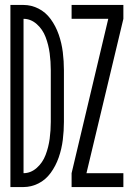

<svg xmlns="http://www.w3.org/2000/svg" viewBox="-20 -755 540 775"><path d="M22 0V-735H75Q106 -735 135 -720.5Q164 -706 184.5 -678Q205 -650 217 -615.5Q229 -581 233.5 -544.5Q238 -508 238 -472V-263Q238 -227 233.5 -190.5Q229 -154 217 -119.5Q205 -85 184.5 -57Q164 -29 135 -14.5Q106 0 75 0ZM269 0V-56L417 -679H269V-735H478V-679L329 -56H478V0ZM75 -56Q104 -56 128 -77Q152 -98 164 -129.5Q176 -161 180.5 -195Q185 -229 185 -263V-472Q185 -506 180.5 -540Q176 -574 164 -605.5Q152 -637 128 -658Q104 -679 75 -679Z"/></svg>

Font: Iosevka SS01 Light
Style: Regular
Weight: 300
Monospace: yes
Designer: Belleve Invis
Foundry: Belleve Invis
Version: 2.3.3; ttfautohint (v1.8.3)